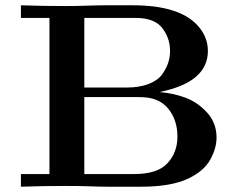

<svg xmlns="http://www.w3.org/2000/svg" viewBox="-20 -706 920 726"><path d="M59.1 0V-47.9H167V-638.2H59.1V-686Q143.1 -683.1 228 -683.1Q268.1 -683.1 309.6 -684.6Q351.1 -686 379.9 -686H481.9Q656.7 -686 726.1 -610.8Q766.1 -567.9 766.1 -513.2Q766.1 -395 583 -357.9Q633.8 -354 680.4 -336.9Q727.1 -319.8 762.9 -280.5Q798.8 -241.2 798.8 -186Q798.8 -145 774.9 -102.1Q751 -59.1 691.9 -30.8Q627 0 513.2 0H386.2Q358.4 0 318.1 -1.5Q277.8 -2.9 227.1 -2.9Q143.1 -2.9 59.1 0ZM298.8 -47.9H487.8Q575.7 -47.9 613.3 -88.9Q650.9 -129.9 650.9 -189Q650.9 -248 620.8 -289.1Q590.8 -330.1 537.1 -336.9Q524.9 -338.9 501 -338.9H298.8ZM298.8 -375H459Q507.8 -375 543 -388.9Q578.1 -402.8 594 -426Q609.9 -449.2 616.5 -470.2Q623 -491.2 623 -513.2Q623 -562 593.5 -600.1Q564 -638.2 493.2 -638.2H298.8Z"/></svg>

Font: CMU Serif
Style: Bold
Weight: 700
Version: Version 0.7.0